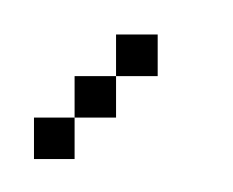

<svg xmlns="http://www.w3.org/2000/svg" viewBox="-20 -264 137 113"><path d="M0 -170.4V-194.8H23.9V-170.4ZM23.9 -194.8V-219.2H48.3V-194.8ZM48.3 -219.2V-243.7H72.8V-219.2Z"/></svg>

Font: FS Mondwest Regular
Style: Regular
Weight: 400
Designer: NZWStudios2024
Foundry: https://fontstruct.com
Version: Version 1.0